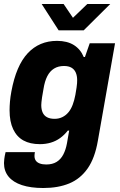

<svg xmlns="http://www.w3.org/2000/svg" viewBox="-26 -744 601 963"><path d="M191 199Q128 199 84 184.5Q40 170 17 142Q-6 114 -6 74Q-6 67 -4.5 53.5Q-3 40 2 19H149Q148 24 147.5 29.5Q147 35 147 38Q147 52 153.5 61.5Q160 71 173.5 76Q187 81 206 81Q237 81 258 68Q279 55 291.5 31Q304 7 310 -26Q313 -42 315.5 -58Q318 -74 321 -89H314Q297 -67 275.5 -51.5Q254 -36 228.5 -28.5Q203 -21 174 -21Q125 -21 91.5 -39.5Q58 -58 40 -96Q22 -134 22 -191Q22 -211 24 -234.5Q26 -258 31 -285Q55 -415 113 -477Q171 -539 260 -539Q311 -539 344.5 -518Q378 -497 394 -458H400L424 -527H551L465 -39Q450 49 413.5 101Q377 153 321.5 176Q266 199 191 199ZM248 -148Q269 -148 286.5 -156.5Q304 -165 317 -180.5Q330 -196 338.5 -218.5Q347 -241 352 -268Q356 -291 358 -304.5Q360 -318 360.5 -326.5Q361 -335 361 -342Q361 -364 354 -380Q347 -396 332.5 -404.5Q318 -413 295 -413Q266 -413 245 -400Q224 -387 211 -361.5Q198 -336 192 -297Q187 -272 185 -256.5Q183 -241 182 -232.5Q181 -224 181 -217Q181 -195 188 -179.5Q195 -164 210 -156Q225 -148 248 -148ZM527 -724 394 -592H268L183 -724H293L360 -625H309L412 -724Z"/></svg>

Font: Archivo SemiCondensed ExtraBold
Style: Italic
Weight: 800
Width: 4
Italic angle: -10°
Designer: Hector Gatti
Foundry: Omnibus-Type
Version: Version 2.001